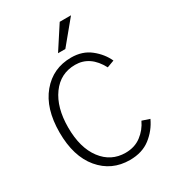

<svg xmlns="http://www.w3.org/2000/svg" viewBox="-232 -1088 1092 1223"><g transform="rotate(-30 314.5 -476.0)"><path d="M53.7 -358.4Q53.7 -534.2 137.7 -634.8Q221.7 -735.4 355.5 -735.4Q438.5 -735.4 495.6 -689.9Q552.7 -644.5 580.1 -584L527.3 -564.5Q464.8 -682.6 354.5 -682.6Q246.1 -682.6 181.6 -593.8Q117.2 -504.9 117.2 -358.4Q117.2 -209 182.6 -122.6Q248 -36.1 354.5 -36.1Q421.9 -36.1 469.7 -72.3Q517.6 -108.4 543 -163.1L598.6 -144.5Q566.4 -75.2 506.3 -28.8Q446.3 17.6 355.5 17.6Q221.7 17.6 137.7 -82.5Q53.7 -182.6 53.7 -358.4ZM297.9 -800.8 407.2 -968.8H490.2L351.6 -800.8Z"/></g></svg>

Font: Gothic A1 Light
Style: Regular
Weight: 300
Version: Version 2.50